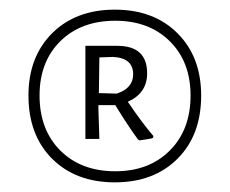

<svg xmlns="http://www.w3.org/2000/svg" viewBox="-20 -722 476 398"><path d="M397 -524Q397 -442 348 -393Q299 -344 218 -344Q137 -344 88 -393Q39 -442 39 -524Q39 -604 88 -653Q137 -702 218 -702Q299 -702 348 -653Q397 -604 397 -524ZM219 -679Q148 -679 105 -636.5Q62 -594 62 -524Q62 -453 105 -410Q148 -367 219 -367Q289 -367 332 -410Q375 -453 375 -524Q375 -594 332 -636.5Q289 -679 219 -679ZM223 -627Q285 -627 285 -570Q285 -529 245 -511Q274 -468 298 -440L297 -436Q292 -434 269 -431L266 -433Q246 -460 219 -504H184V-495L186 -434H157V-627ZM214 -604 186 -603 185 -529 222 -528Q256 -539 256 -568Q256 -602 214 -604Z"/></svg>

Font: Alegreya Sans SC Light
Style: Regular
Weight: 300
Designer: Juan Pablo del Peral
Foundry: Huerta Tipografica
Version: Version 2.007